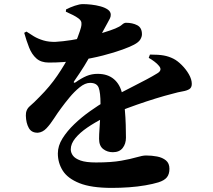

<svg xmlns="http://www.w3.org/2000/svg" viewBox="-20 -846 1040 936"><path d="M525 70Q425 70 367.5 47Q310 24 286 -14Q262 -52 262 -98Q262 -135 284.5 -171Q307 -207 342.5 -241Q378 -275 419 -304Q460 -333 497 -355Q523 -370 557.5 -388Q592 -406 627.5 -424Q663 -442 694 -458.5Q725 -475 746 -488Q760 -496 762 -505.5Q764 -515 754 -526Q747 -535 732.5 -546Q718 -557 705 -564L711 -580Q754 -580 778.5 -575.5Q803 -571 825 -560Q845 -550 866 -529Q887 -508 901 -483.5Q915 -459 915 -437Q915 -419 903 -411.5Q891 -404 870 -400.5Q849 -397 821 -389Q785 -380 739.5 -366Q694 -352 647 -335.5Q600 -319 557.5 -302Q515 -285 484 -270Q442 -249 405.5 -224Q369 -199 347 -172Q325 -145 325 -118Q325 -102 335.5 -87.5Q346 -73 372.5 -63.5Q399 -54 448 -54Q523 -54 570.5 -62.5Q618 -71 646.5 -79.5Q675 -88 692 -88Q720 -88 746 -83Q772 -78 789 -64Q806 -50 806 -23Q806 3 793.5 18.5Q781 34 752 43Q726 51 688.5 57.5Q651 64 609 67Q567 70 525 70ZM530 -104Q503 -104 483 -119.5Q463 -135 463 -169Q463 -190 465 -216.5Q467 -243 468.5 -273.5Q470 -304 470 -338Q470 -395 461 -418.5Q452 -442 419 -442Q395 -442 368.5 -420.5Q342 -399 318.5 -370.5Q295 -342 279 -320Q261 -296 243 -268Q225 -240 206.5 -220.5Q188 -201 165 -199Q134 -198 120.5 -222Q107 -246 106 -282Q105 -311 125.5 -328.5Q146 -346 173 -374Q223 -424 259.5 -477.5Q296 -531 320.5 -579.5Q345 -628 358.5 -664Q372 -700 375 -713Q378 -724 377 -735Q376 -746 363 -756Q351 -765 336 -772.5Q321 -780 301 -789L302 -800Q321 -810 344.5 -818Q368 -826 384 -826Q402 -826 425 -823.5Q448 -821 470 -815Q492 -809 506 -799Q520 -789 520 -774Q520 -764 515.5 -755.5Q511 -747 504 -734Q493 -714 481 -692Q469 -670 459 -651Q451 -637 424.5 -584Q398 -531 342 -451Q338 -446 340.5 -443.5Q343 -441 349 -445Q377 -465 402 -475.5Q427 -486 456 -486Q505 -486 535.5 -460Q566 -434 576 -387Q585 -351 588.5 -312Q592 -273 593 -237.5Q594 -202 594 -175Q594 -145 578 -124.5Q562 -104 530 -104ZM218 -541Q180 -541 157.5 -561Q135 -581 122 -614Q109 -647 98 -686L109 -692Q125 -681 145 -669Q165 -657 191.5 -649Q218 -641 251 -642Q286 -644 327.5 -650.5Q369 -657 410 -667Q451 -677 485.5 -687.5Q520 -698 542 -707Q564 -716 574.5 -725.5Q585 -735 594 -735Q626 -735 649 -723Q672 -711 672 -679Q672 -667 664 -653.5Q656 -640 633 -628Q617 -619 577.5 -604.5Q538 -590 482 -575.5Q426 -561 358.5 -551Q291 -541 218 -541Z"/></svg>

Font: Noto Serif JP Black
Style: Regular
Weight: 900
Designer: Ryoko NISHIZUKA 西塚涼子 (kana & ideographs); Frank Grießhammer (Latin, Greek & Cyrillic); Wenlong ZHANG 张文龙 (bopomofo); San
Foundry: Adobe
Version: Version 2.003-H1;hotconv 1.1.1;makeotfexe 2.6.0